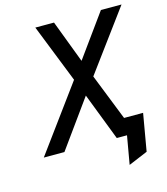

<svg xmlns="http://www.w3.org/2000/svg" viewBox="-124 -796 913 1052"><g transform="rotate(-15 332.0 -270.0)"><path d="M480 160.5 508 0H478.5L495 -96H625L588.5 115ZM36 0 306.5 -369 175.5 -700H281.5L373 -458.5L547.5 -700H664.5L413 -359L555 0H450L346.5 -268.5L153 0Z"/></g></svg>

Font: Overpass Medium
Style: Italic
Weight: 500
Italic angle: -10°
Designer: Delve Withrington, Dave Bailey, Thomas Jockin
Foundry: Delve Fonts LLC
Version: Version 4.000